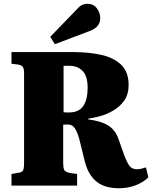

<svg xmlns="http://www.w3.org/2000/svg" viewBox="-20 -987 811 1021"><path d="M612 14Q537 14 493.5 -21Q450 -56 432 -125L401 -250Q391 -285 378 -305Q365 -325 340 -325Q326 -325 316 -324V-120Q316 -97 321 -84.5Q326 -72 353 -67L390 -62V0H41V-62L77 -68Q96 -70 102 -80Q108 -90 108 -121V-597Q108 -621 101.5 -631Q95 -641 74 -644L41 -648V-710H372Q453 -710 519.5 -695Q586 -680 625 -642Q664 -604 664 -535Q664 -485 640.5 -452Q617 -419 581.5 -398.5Q546 -378 509.5 -368.5Q473 -359 449 -356V-352Q515 -344 554 -320.5Q593 -297 610 -248L639 -166Q655 -123 668.5 -105Q682 -87 708 -87Q720 -87 732.5 -90Q745 -93 756 -97L769 -44Q744 -19 703.5 -2.5Q663 14 612 14ZM347 -389Q399 -389 422.5 -423Q446 -457 446 -520Q446 -582 419.5 -609.5Q393 -637 350 -637H318V-390Q326 -389 333.5 -389Q341 -389 347 -389ZM272 -752 247 -791 392 -941Q407 -957 419.5 -962Q432 -967 444 -967Q477 -967 495 -943Q513 -919 513 -890Q513 -868 500 -850.5Q487 -833 454 -821Z"/></svg>

Font: Literata 36pt ExtraBold
Style: Regular
Weight: 800
Designer: Latin by Veronika Burian and Jose Scaglione. Greek by Irene Vlachou. Cyrillic by Vera Evstafieva.
Foundry: TypeTogether
Version: Version 3.002